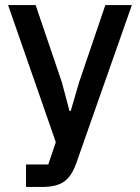

<svg xmlns="http://www.w3.org/2000/svg" viewBox="-20 -540 554 760"><path d="M397 -520H502L283 103Q274 129 262.5 147.5Q251 166 235.5 177.5Q220 189 198 194.5Q176 200 146 200H83V111H171L201 23L12 -520H121L225 -214L255 -101H260L293 -214Z"/></svg>

Font: IBM Plex Sans Hebrew Medium
Style: Regular
Weight: 500
Designer: Mike Abbink, Paul van der Laan, Pieter van Rosmalen, Yanek Iontef
Foundry: Bold Monday
Version: Version 1.2